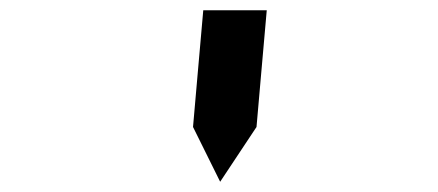

<svg xmlns="http://www.w3.org/2000/svg" viewBox="-20 -876 856 375"><path d="M366 -731 377 -856H501L490 -731L481 -628L410 -521L357 -628Z"/></svg>

Font: DSEG14 Classic
Style: Bold Italic
Weight: 700
Italic angle: -5°
Designer: Keshikan(Twitter:@keshinomi_88pro)
Version: Version 0.46